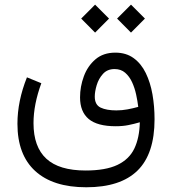

<svg xmlns="http://www.w3.org/2000/svg" viewBox="-20 -583 742 828"><path d="M484.9 -502.9 544.9 -563 605 -502.9 544.9 -442.4ZM330.1 -502.9 390.1 -563 450.2 -502.9 390.1 -442.4ZM158.2 -224.1Q124.5 -132.3 124.5 -51.8Q124.5 50.3 179.7 101.3Q234.9 152.3 349.1 152.3Q435.5 152.3 486.3 128.2Q537.1 104 559.3 57.6Q581.5 11.2 583 -55.7Q557.6 -48.3 533.4 -43.5Q509.3 -38.6 479 -38.6Q399.9 -38.6 362.5 -69.8Q325.2 -101.1 325.2 -163.1Q325.2 -209.5 341.6 -253.9Q357.9 -298.3 391.6 -327.1Q425.3 -356 477.5 -356Q523.9 -356 556.4 -332.3Q588.9 -308.6 608.6 -268.1Q628.4 -227.5 637.5 -176Q646.5 -124.5 646.5 -68.8Q646.5 80.6 573 152.6Q499.5 224.6 352.1 224.6Q208.5 224.6 131.8 154.5Q55.2 84.5 55.2 -49.3Q55.2 -147 96.2 -249.5ZM576.2 -122.1Q573.2 -147 567.1 -175.3Q561 -203.6 549.6 -228.5Q538.1 -253.4 519.8 -269.3Q501.5 -285.2 474.1 -285.2Q442.9 -285.2 424.1 -264.4Q405.3 -243.7 397 -215.8Q388.7 -188 388.7 -166.5Q388.7 -130.9 414.1 -118.9Q439.5 -106.9 481.9 -106.9Q505.9 -106.9 529.5 -111.3Q553.2 -115.7 576.2 -122.1Z"/></svg>

Font: Vazir Light FD-WOL
Style: Light-FD-WOL
Weight: 300
Designer: Saber Rastikerdar
Foundry: Saber Rastikerdar
Version: Version 30.1.0